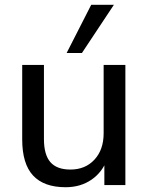

<svg xmlns="http://www.w3.org/2000/svg" viewBox="-20 -775 622 804"><path d="M255 9Q164 9 118.5 -40Q73 -89 73 -191V-503H164V-193Q164 -127 191 -96Q218 -65 275 -65Q337 -65 375.5 -106.5Q414 -148 414 -217V-503H505V0H417V-111H430Q409 -54 363 -22.5Q317 9 255 9ZM259 -553 362 -755H457L323 -553Z"/></svg>

Font: Mulish ExtraLight Medium
Style: Regular
Weight: 500
Version: Version 3.603